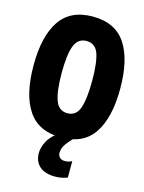

<svg xmlns="http://www.w3.org/2000/svg" viewBox="-140 -806 843 1127"><g transform="rotate(15 281.5 -242.5)"><path d="M281 9Q146 9 82 -86Q18 -181 18 -359Q18 -535 81.5 -630Q145 -725 281 -725Q418 -725 481.5 -629.5Q545 -534 545 -357Q545 -182 482 -86.5Q419 9 281 9ZM282 -138Q336 -138 355 -194.5Q374 -251 374 -359Q374 -470 355 -523.5Q336 -577 282 -577Q230 -577 209.5 -523.5Q189 -470 189 -358Q189 -248 209 -193Q229 -138 282 -138ZM307 240Q247 240 214 211Q181 182 181 130Q181 96 201.5 57.5Q222 19 277 -19L354 0Q322 33 310 54.5Q298 76 298 98Q298 115 309 126Q320 137 339 137Q352 137 363.5 134Q375 131 383 126V226Q370 231 351 235.5Q332 240 307 240Z"/></g></svg>

Font: Noto Sans Mono SemiCondensed Black
Style: Regular
Weight: 900
Width: 4
Designer: Monotype Design Team
Foundry: Monotype Imaging Inc.
Version: Version 2.014; ttfautohint (v1.8.4.7-5d5b)